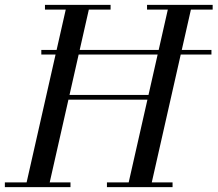

<svg xmlns="http://www.w3.org/2000/svg" viewBox="-60 -770 895 790"><path d="M110 -545.5V-564.5H810V-545.5ZM207 -360V-379.5H567V-360ZM395 -730.5H305.5L144.5 -19.5H230V0H-40V-19.5H49.5L210.5 -730.5H125V-750H395ZM815 -750V-730.5H725.5L564.5 -19.5H650V0H380V-19.5H469.5L630.5 -730.5H545V-750Z"/></svg>

Font: Bodoni Moda SC
Style: Italic
Weight: 400
Italic angle: -13°
Designer: Owen Earl
Foundry: indestructible type
Version: Version 2.005